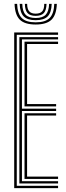

<svg xmlns="http://www.w3.org/2000/svg" viewBox="-20 -967 341 987"><path d="M53 0V-800H278.5V-788.2H66.2V-11.8H278.5V0ZM79.5 -23.8V-776.2H278.5V-764.5H92.8V-408.5H268.5V-396.5H92.8V-35.5H278.5V-23.8ZM106 -420.2V-752.8H278.5V-740.8H119.2V-432H268.5V-420.2ZM106 -47.2V-384.8H268.5V-373H119.2V-59.2H278.5V-47.2ZM163.5 -841Q107.2 -841 82 -865.8Q56.8 -890.5 54.8 -947.2H68Q69.8 -896.2 92 -874.2Q114.2 -852.2 163.5 -852.2Q212.8 -852.2 235 -874.2Q257.2 -896.2 259 -947.2H272.2Q270 -890.5 244.8 -865.8Q219.5 -841 163.5 -841ZM163.5 -863.2Q120.8 -863.2 101.8 -882.8Q82.8 -902.2 81.2 -947.2H94.5Q95.5 -908.2 111.6 -891.4Q127.8 -874.5 163.5 -874.5Q199.2 -874.5 215.2 -891.4Q231.2 -908.2 232.5 -947.2H245.8Q244.2 -902.2 225.1 -882.8Q206 -863.2 163.5 -863.2ZM163.5 -885.5Q134.5 -885.5 121.5 -899.9Q108.5 -914.2 107.8 -947.2H119.5Q119.8 -920.2 130.4 -908.5Q141 -896.8 163.5 -896.8Q186.2 -896.8 196.9 -908.5Q207.5 -920.2 207.5 -947.2H219.2Q218.2 -914.2 205.4 -899.9Q192.5 -885.5 163.5 -885.5Z"/></svg>

Font: Big Shoulders Inline Display
Style: Regular
Weight: 400
Designer: Patric King
Foundry: XO Type Co
Version: Version 1.000